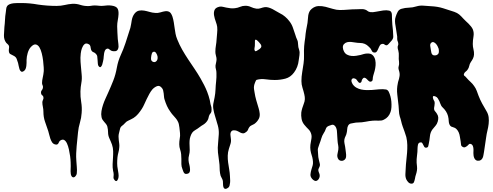

<svg xmlns="http://www.w3.org/2000/svg" viewBox="-20 -781 3246 1265"><path d="M9 -603Q12 -627 13 -651Q14 -675 18 -699Q20 -708 20.5 -719.5Q21 -731 26 -739Q32 -749 44 -753.5Q56 -758 69.5 -759.5Q83 -761 96 -761H120Q148 -761 175.5 -758.5Q203 -756 230 -751Q291 -742 353 -742Q381 -742 406 -748Q431 -754 458 -756Q484 -757 508.5 -749Q533 -741 560 -741Q571 -741 581.5 -743Q592 -745 603 -745Q618 -745 633 -743Q648 -741 663 -743Q677 -745 689.5 -745.5Q702 -746 716 -744Q743 -740 752.5 -727.5Q762 -715 761 -688Q760 -668 756 -648Q752 -628 752 -608Q752 -587 753.5 -566Q755 -545 756 -524Q757 -510 760 -491Q763 -472 758 -459Q753 -445 738 -443.5Q723 -442 711 -448Q704 -452 698 -457.5Q692 -463 682 -459Q675 -456 671.5 -448Q668 -440 666 -430Q664 -420 663.5 -410Q663 -400 662 -393Q661 -389 659 -377.5Q657 -366 653.5 -355.5Q650 -345 644 -340Q638 -335 630 -345Q625 -350 624.5 -363Q624 -376 623 -384Q621 -396 621 -406Q621 -416 613 -425Q605 -434 595 -437.5Q585 -441 580 -454Q578 -460 577.5 -465Q577 -470 576 -474.5Q575 -479 572.5 -483Q570 -487 564 -490Q547 -499 536.5 -489.5Q526 -480 520 -463.5Q514 -447 512 -428.5Q510 -410 510 -401Q510 -373 513 -345.5Q516 -318 518 -290Q521 -261 516 -234.5Q511 -208 510 -179Q509 -144 515 -108.5Q521 -73 518 -37Q516 -4 506.5 27.5Q497 59 494 91Q492 114 489.5 136.5Q487 159 485 182Q483 206 482 229Q481 252 483 278Q484 298 486 319Q488 340 486 360Q486 366 482 373Q478 380 473 384Q468 388 462 387.5Q456 387 451 379Q445 368 445 347Q445 326 446 314Q446 307 445.5 288.5Q445 270 442 248Q439 226 434 203.5Q429 181 421.5 164.5Q414 148 403 141.5Q392 135 377 145Q372 148 369.5 154Q367 160 364 164.5Q361 169 356 171Q351 173 341 170Q329 166 322.5 155.5Q316 145 311.5 132Q307 119 304 105.5Q301 92 298 83Q287 50 276.5 20.5Q266 -9 266 -45Q266 -61 262.5 -77Q259 -93 259 -107Q259 -115 263.5 -123.5Q268 -132 266 -141Q265 -149 258.5 -153Q252 -157 250 -168Q249 -179 255.5 -186.5Q262 -194 263 -204Q264 -213 260.5 -219.5Q257 -226 257 -234Q257 -250 261.5 -269.5Q266 -289 268 -309Q269 -316 268 -336.5Q267 -357 264 -381.5Q261 -406 255 -430Q249 -454 239.5 -469.5Q230 -485 216 -488Q202 -491 184 -472Q177 -465 171.5 -454.5Q166 -444 162.5 -432Q159 -420 157 -408Q155 -396 155 -386V-367Q155 -357 153.5 -346.5Q152 -336 148.5 -327Q145 -318 137 -313Q126 -305 119 -310Q112 -315 108.5 -325Q105 -335 103 -347Q101 -359 99 -366Q95 -379 90 -392.5Q85 -406 71 -413Q56 -420 47 -425.5Q38 -431 38 -451Q38 -458 39.5 -465Q41 -472 39 -478Q37 -485 31 -489.5Q25 -494 21 -499Q5 -520 6 -549.5Q7 -579 9 -603Z M750 -336Q758 -380 775.5 -418Q793 -456 807 -498L823 -548L839 -598Q842 -610 844 -622.5Q846 -635 848 -647Q850 -659 854.5 -670.5Q859 -682 867 -692Q880 -708 896.5 -711Q913 -714 930 -711Q947 -708 965.5 -702.5Q984 -697 1002 -696Q1020 -694 1037 -699.5Q1054 -705 1068.5 -707Q1083 -709 1095 -703Q1107 -697 1116 -672Q1122 -653 1125 -634Q1128 -615 1130.5 -596.5Q1133 -578 1136.5 -559Q1140 -540 1148 -521Q1162 -486 1180.5 -453.5Q1199 -421 1220 -389.5Q1241 -358 1262 -327Q1283 -296 1302 -263Q1314 -242 1325 -220.5Q1336 -199 1345 -176Q1350 -162 1354.5 -149Q1359 -136 1362 -122Q1364 -115 1364.5 -108.5Q1365 -102 1367 -95Q1368 -90 1370 -84.5Q1372 -79 1373 -74Q1375 -60 1373 -46Q1371 -39 1368 -35.5Q1365 -32 1361 -26Q1356 -17 1354.5 -7Q1353 3 1347 13Q1342 21 1335 28Q1328 35 1320 40Q1306 48 1294 57.5Q1282 67 1268 75Q1254 83 1247 92.5Q1240 102 1235 117Q1230 131 1229 146.5Q1228 162 1229 177.5Q1230 193 1230 208.5Q1230 224 1226 239Q1221 258 1222 273.5Q1223 289 1228 306Q1231 317 1232 334Q1233 351 1225 359Q1220 363 1211.5 364.5Q1203 366 1198 363Q1192 360 1188 349.5Q1184 339 1182 333Q1175 316 1175 300V266Q1175 250 1173.5 235Q1172 220 1167 205Q1161 188 1161 169.5Q1161 151 1164 133Q1168 114 1166 96Q1164 78 1162 59Q1160 48 1158.5 38.5Q1157 29 1152 20Q1147 9 1138.5 -1Q1130 -11 1122 -20Q1113 -29 1103 -44Q1089 -63 1080 -83Q1071 -103 1064 -126Q1061 -135 1060.5 -145Q1060 -155 1058.5 -165.5Q1057 -176 1055 -185Q1053 -194 1047 -201Q1032 -220 1015 -213.5Q998 -207 984 -192Q973 -179 964 -162.5Q955 -146 946.5 -128.5Q938 -111 930.5 -94Q923 -77 914 -63Q903 -46 890 -30.5Q877 -15 860 -4Q852 1 843.5 5Q835 9 827 13Q814 18 804.5 29Q795 40 784 48Q773 56 770.5 69.5Q768 83 764 96Q761 107 761 118.5Q761 130 762.5 142Q764 154 765.5 165.5Q767 177 766 188Q765 206 760.5 222Q756 238 754 255Q752 275 752 295Q752 315 756 334Q758 347 760.5 362.5Q763 378 760 392Q759 395 756 402Q753 409 749 411Q743 414 737 407.5Q731 401 729 396Q727 391 728 383.5Q729 376 729 370Q729 364 728 357.5Q727 351 725 344Q721 322 722 300.5Q723 279 724.5 257.5Q726 236 725.5 214.5Q725 193 718 172Q714 161 709.5 150.5Q705 140 700 129Q692 111 692 91.5Q692 72 687 52Q684 43 678.5 36Q673 29 667 22.5Q661 16 656 8.5Q651 1 649 -9Q645 -28 648.5 -49Q652 -70 659 -91Q666 -112 675 -131.5Q684 -151 692 -169Q711 -211 726.5 -250.5Q742 -290 750 -336ZM975 -394Q975 -379 988.5 -373.5Q1002 -368 1012 -380Q1017 -386 1018 -393.5Q1019 -401 1018 -409Q1017 -414 1014.5 -420.5Q1012 -427 1008 -432.5Q1004 -438 998.5 -440Q993 -442 986 -437Q983 -435 981 -429.5Q979 -424 977.5 -417Q976 -410 975.5 -403.5Q975 -397 975 -394Z M1400 -350Q1402 -363 1405 -375Q1408 -387 1406 -400Q1404 -411 1401.5 -420Q1399 -429 1399 -440Q1399 -461 1402.5 -481Q1406 -501 1407 -521Q1408 -541 1410.5 -562.5Q1413 -584 1411 -604Q1409 -619 1401.5 -639Q1394 -659 1390.5 -679Q1387 -699 1393.5 -715Q1400 -731 1426 -737Q1437 -739 1448.5 -736Q1460 -733 1471 -731Q1485 -728 1499.5 -726.5Q1514 -725 1528 -727Q1546 -729 1562 -736Q1578 -743 1597 -743Q1616 -743 1633 -735Q1650 -727 1669 -724Q1684 -722 1697.5 -727Q1711 -732 1725 -734Q1738 -735 1751 -731Q1764 -727 1776.5 -720.5Q1789 -714 1801 -706.5Q1813 -699 1825 -693Q1842 -685 1858 -671.5Q1874 -658 1886 -642Q1902 -622 1910 -598Q1918 -574 1926 -551Q1931 -533 1937.5 -520Q1944 -507 1944 -488Q1944 -471 1951 -452Q1956 -436 1953 -417.5Q1950 -399 1948 -383Q1946 -362 1938 -341Q1930 -320 1917 -303Q1894 -272 1860.5 -263Q1827 -254 1790 -254Q1761 -254 1730 -258.5Q1699 -263 1671 -255Q1668 -254 1665.5 -249Q1663 -244 1660.5 -237.5Q1658 -231 1656 -225Q1654 -219 1654 -216Q1652 -206 1653.5 -194.5Q1655 -183 1657 -173Q1661 -146 1668.5 -120Q1676 -94 1684 -68Q1689 -52 1691 -33.5Q1693 -15 1686 0Q1675 22 1655 36Q1647 41 1637 45Q1627 49 1621 59Q1616 67 1614 73.5Q1612 80 1604 87Q1592 97 1583.5 97.5Q1575 98 1566.5 94Q1558 90 1549.5 85Q1541 80 1530 78Q1515 76 1508 81Q1501 86 1499 95Q1497 104 1499 115L1501 132Q1504 150 1498.5 167Q1493 184 1488 200Q1481 222 1480.5 244.5Q1480 267 1483 289.5Q1486 312 1490 334.5Q1494 357 1495 379Q1495 388 1496 399Q1497 410 1496 421Q1495 432 1492.5 441.5Q1490 451 1483 456Q1472 464 1465 463.5Q1458 463 1454.5 457Q1451 451 1450 442Q1449 433 1449 424Q1450 407 1441 392.5Q1432 378 1430 361Q1427 343 1427 324Q1427 305 1424 286Q1419 254 1416 223.5Q1413 193 1417 161Q1420 132 1421.5 103Q1423 74 1415 45Q1413 37 1410 28.5Q1407 20 1405 11Q1400 -6 1395 -22.5Q1390 -39 1387 -56Q1382 -79 1385.5 -98Q1389 -117 1394 -140Q1399 -166 1400 -192.5Q1401 -219 1404 -245Q1406 -259 1406 -272V-300Q1406 -314 1402.5 -325.5Q1399 -337 1400 -350ZM1659 -478Q1658 -470 1656.5 -461.5Q1655 -453 1659 -447Q1661 -443 1664.5 -443.5Q1668 -444 1671.5 -446Q1675 -448 1678.5 -450.5Q1682 -453 1684 -454Q1691 -457 1698.5 -466.5Q1706 -476 1697 -490Q1692 -497 1685 -504.5Q1678 -512 1673 -516Q1666 -521 1663 -519.5Q1660 -518 1659.5 -512Q1659 -506 1659.5 -496.5Q1660 -487 1659 -478Z M1980 -363Q1984 -391 1983 -419.5Q1982 -448 1984 -477Q1985 -491 1987 -505L1991 -533Q1993 -559 1997 -582Q2001 -605 2006 -630Q2008 -643 2008.5 -655.5Q2009 -668 2011 -680Q2013 -692 2018 -703Q2023 -714 2034 -723Q2055 -740 2078 -741Q2101 -742 2125 -736Q2149 -730 2173 -722.5Q2197 -715 2219 -715Q2245 -715 2273.5 -717.5Q2302 -720 2330 -720Q2344 -720 2358.5 -721Q2373 -722 2385 -718Q2396 -714 2402 -708.5Q2408 -703 2421 -701Q2435 -699 2458.5 -704Q2482 -709 2504.5 -712Q2527 -715 2544 -711Q2561 -707 2562 -685Q2563 -668 2563 -651.5Q2563 -635 2565 -618Q2570 -580 2571 -542Q2572 -528 2561 -514.5Q2550 -501 2540 -491Q2536 -487 2532.5 -484.5Q2529 -482 2523 -483Q2517 -484 2513 -488Q2509 -492 2503 -492Q2489 -492 2483 -482Q2477 -472 2472.5 -460.5Q2468 -449 2461.5 -440.5Q2455 -432 2440 -436Q2434 -438 2431 -444Q2428 -450 2425 -455Q2422 -461 2418 -465L2409 -474Q2386 -498 2351 -498Q2338 -498 2323.5 -500.5Q2309 -503 2294.5 -504.5Q2280 -506 2267.5 -503Q2255 -500 2246 -490Q2238 -481 2239 -467.5Q2240 -454 2246 -443Q2253 -428 2266.5 -421Q2280 -414 2295.5 -412.5Q2311 -411 2327 -413.5Q2343 -416 2356 -419Q2365 -422 2376.5 -425Q2388 -428 2399 -428.5Q2410 -429 2420 -426.5Q2430 -424 2438 -415Q2449 -402 2452.5 -385Q2456 -368 2454.5 -350Q2453 -332 2448.5 -314.5Q2444 -297 2439 -282Q2436 -271 2435.5 -258Q2435 -245 2422 -243Q2414 -242 2407.5 -249Q2401 -256 2394.5 -262Q2388 -268 2381 -269Q2374 -270 2366 -257Q2363 -252 2362.5 -246.5Q2362 -241 2357 -237Q2352 -234 2348.5 -235Q2345 -236 2341.5 -240Q2338 -244 2335 -248Q2332 -252 2330 -255Q2324 -263 2312.5 -265Q2301 -267 2296 -255Q2294 -248 2297 -240Q2300 -232 2303 -227Q2313 -212 2328 -203.5Q2343 -195 2359.5 -191.5Q2376 -188 2394 -187.5Q2412 -187 2428 -188Q2453 -190 2477.5 -192.5Q2502 -195 2527 -191H2525Q2535 -188 2541 -177Q2548 -163 2552.5 -146Q2557 -129 2558.5 -111Q2560 -93 2559 -75Q2558 -57 2553 -43Q2541 -8 2510 7Q2501 12 2492.5 13Q2484 14 2473 14Q2464 14 2455.5 13.5Q2447 13 2437 14Q2413 16 2388.5 21Q2364 26 2339 26Q2325 26 2312 29Q2301 31 2291 33Q2281 35 2274 46Q2268 57 2267.5 70Q2267 83 2264 95Q2262 106 2256.5 116.5Q2251 127 2249 138Q2247 150 2249.5 162.5Q2252 175 2254 186Q2256 195 2256.5 204.5Q2257 214 2259 224Q2260 231 2260.5 239Q2261 247 2260 254Q2258 265 2251 271Q2244 277 2235.5 278.5Q2227 280 2218.5 276Q2210 272 2206 262Q2200 248 2203.5 233.5Q2207 219 2209 205Q2211 189 2208 175.5Q2205 162 2204 147Q2203 139 2203 132Q2203 125 2202 117Q2201 109 2201 99Q2201 89 2199.5 79Q2198 69 2194.5 60.5Q2191 52 2184 46Q2176 39 2166 41.5Q2156 44 2147 48Q2131 54 2126.5 68.5Q2122 83 2113 96Q2102 113 2097 131Q2092 149 2084 169Q2082 176 2079.5 182.5Q2077 189 2075 196Q2073 205 2074.5 215.5Q2076 226 2076 237Q2076 253 2081 273Q2083 284 2086.5 295.5Q2090 307 2085 318Q2082 326 2079 331Q2076 336 2078 346Q2079 352 2082 358Q2085 364 2086 371Q2088 379 2084 390Q2080 401 2073 406Q2063 414 2053.5 410Q2044 406 2037 398Q2024 383 2025.5 367.5Q2027 352 2032 335Q2036 322 2039.5 310.5Q2043 299 2042 285Q2041 269 2037.5 255Q2034 241 2029 226Q2020 192 2028 155Q2030 143 2032 131.5Q2034 120 2032 108Q2027 85 2013 71.5Q1999 58 1985 41Q1971 24 1967 2.5Q1963 -19 1965 -40Q1967 -54 1971.5 -68.5Q1976 -83 1981 -96Q1988 -113 1988.5 -127.5Q1989 -142 1985 -159Q1980 -181 1973 -202.5Q1966 -224 1966 -247Q1966 -276 1971 -305Q1976 -334 1980 -363Z M2608 -318Q2603 -333 2607 -345Q2611 -357 2609 -374Q2606 -393 2607.5 -411.5Q2609 -430 2604 -449Q2602 -455 2601 -459Q2600 -463 2600 -470Q2600 -477 2602.5 -482Q2605 -487 2604 -494Q2603 -504 2600 -509.5Q2597 -515 2597 -526V-540Q2597 -546 2595 -553Q2592 -567 2590.5 -582Q2589 -597 2586 -611Q2583 -625 2582.5 -641Q2582 -657 2587 -671Q2592 -687 2600 -702.5Q2608 -718 2625 -723Q2649 -730 2674 -730.5Q2699 -731 2724 -739Q2747 -746 2772 -743.5Q2797 -741 2821 -740Q2863 -738 2898.5 -727Q2934 -716 2973 -703Q2993 -696 3005.5 -685.5Q3018 -675 3033 -658Q3040 -650 3049 -642Q3058 -634 3067 -625Q3076 -616 3083.5 -606.5Q3091 -597 3095 -588Q3104 -566 3099.5 -540Q3095 -514 3095 -491Q3095 -473 3099.5 -456Q3104 -439 3103 -421Q3102 -407 3096 -395Q3090 -383 3082 -372Q3074 -360 3071.5 -346.5Q3069 -333 3060 -321Q3055 -314 3048.5 -309.5Q3042 -305 3038 -297Q3033 -286 3040.5 -281Q3048 -276 3054 -268Q3066 -254 3080 -241.5Q3094 -229 3104 -214Q3115 -199 3121 -182.5Q3127 -166 3133 -150Q3143 -124 3156.5 -99Q3170 -74 3184 -51Q3197 -30 3199.5 -8.5Q3202 13 3199.5 35Q3197 57 3191.5 79Q3186 101 3183 124Q3179 148 3176 171.5Q3173 195 3169 219Q3167 228 3165.5 239Q3164 250 3160 259Q3156 268 3148 273.5Q3140 279 3127 278Q3118 277 3112.5 271.5Q3107 266 3104 258.5Q3101 251 3100 242.5Q3099 234 3099 227Q3099 221 3099.5 211.5Q3100 202 3098.5 192.5Q3097 183 3093 176Q3089 169 3080 167Q3073 165 3069 170Q3065 175 3060 179Q3053 185 3045 188.5Q3037 192 3029 187Q3018 182 3017.5 171Q3017 160 3015 150Q3012 135 3010 120Q3008 105 3002.5 92Q2997 79 2987.5 69.5Q2978 60 2962 56Q2952 54 2947 48Q2942 42 2939.5 34Q2937 26 2936.5 17Q2936 8 2935 0Q2931 -34 2908 -61Q2903 -67 2897 -72.5Q2891 -78 2887 -85Q2883 -92 2880.5 -99.5Q2878 -107 2875 -114Q2870 -124 2864.5 -133Q2859 -142 2848 -146Q2837 -151 2833.5 -146Q2830 -141 2834 -130Q2837 -121 2840.5 -116.5Q2844 -112 2844 -101Q2844 -92 2842.5 -85Q2841 -78 2840 -70Q2839 -56 2846 -48.5Q2853 -41 2859 -31Q2867 -19 2867.5 -6.5Q2868 6 2864 20Q2859 37 2849.5 47.5Q2840 58 2829 72Q2815 91 2812.5 117Q2810 143 2805 166Q2803 174 2801.5 182Q2800 190 2789 192Q2780 193 2775.5 186.5Q2771 180 2768 172.5Q2765 165 2760.5 160Q2756 155 2746 158Q2736 161 2733.5 174Q2731 187 2731 196Q2731 220 2727.5 244Q2724 268 2725 291Q2726 304 2727.5 316.5Q2729 329 2727 342Q2725 356 2720.5 369Q2716 382 2714 396Q2712 407 2707.5 418.5Q2703 430 2689 429Q2678 428 2670 419.5Q2662 411 2657 401Q2650 385 2651 365.5Q2652 346 2653 329Q2654 303 2657 277Q2660 251 2662 225.5Q2664 200 2663.5 174Q2663 148 2657 122Q2652 104 2645.5 86.5Q2639 69 2633 52Q2627 35 2623.5 19Q2620 3 2614 -14Q2609 -31 2608.5 -48.5Q2608 -66 2606 -84Q2602 -121 2597.5 -158.5Q2593 -196 2601 -232Q2602 -235 2602 -237.5Q2602 -240 2603 -242Q2610 -262 2612.5 -280Q2615 -298 2608 -318ZM2819 -451Q2820 -443 2822 -434Q2824 -425 2830 -420Q2836 -415 2847 -416Q2858 -417 2863 -422Q2871 -428 2871.5 -439.5Q2872 -451 2870 -460Q2868 -466 2863.5 -475.5Q2859 -485 2852 -492.5Q2845 -500 2837 -503Q2829 -506 2821 -499Q2812 -491 2815 -475.5Q2818 -460 2819 -451Z"/></svg>

Font: Double Feature
Style: Regular
Weight: 400
Designer: David Shetterly
Foundry: David Shetterly
Version: Version 2.100 1997 initial release